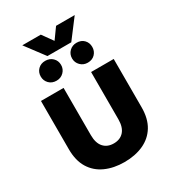

<svg xmlns="http://www.w3.org/2000/svg" viewBox="-205 -964 982 1088"><g transform="rotate(-30 286.0 -419.5)"><path d="M286 12Q216 12 162 -12.5Q108 -37 78 -86Q48 -135 48 -209V-525H196V-216Q196 -164 220 -137Q244 -110 286 -110Q328 -110 352 -137Q376 -164 376 -216V-525H524V-209Q524 -135 494 -86Q464 -37 410 -12.5Q356 12 286 12ZM387 -580Q359 -580 340 -599Q321 -618 321 -645Q321 -673 340 -691.5Q359 -710 387 -710Q417 -710 435 -691.5Q453 -673 453 -645Q453 -618 435 -599Q417 -580 387 -580ZM183 -580Q153 -580 134.5 -599Q116 -618 116 -645Q116 -673 134.5 -691.5Q153 -710 182 -710Q211 -710 230 -691.5Q249 -673 249 -645Q249 -618 230 -599Q211 -580 183 -580ZM207 -727 114 -851H235L314 -741H256L335 -851H457L363 -727Z"/></g></svg>

Font: TikTok Sans 24pt
Style: Bold
Weight: 700
Version: Version 4.000